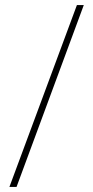

<svg xmlns="http://www.w3.org/2000/svg" viewBox="-20 -734 364 754"><path d="M309 -714H282L17 0H45Z"/></svg>

Font: Noto Sans Arabic UI SmCn Th
Style: Regular
Weight: 100
Width: 4
Designer: Monotype Design Team, Nadine Chahine and Nizar Qandah
Foundry: Monotype Imaging Inc.
Version: Version 2.010